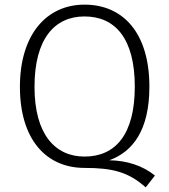

<svg xmlns="http://www.w3.org/2000/svg" viewBox="-20 -716 730 829"><path d="M452 -24C553 -61 625 -153 625 -342C625 -573 512 -696 345 -696C181 -696 66 -567 66 -341C66 -113 180 9 345 9C467 9 535 27 609 93L649 42C596 -1 527 -23 452 -24ZM129 -341C129 -549 216 -645 345 -645C477 -645 562 -550 562 -342C562 -136 479 -40 345 -40C218 -40 129 -136 129 -341Z"/></svg>

Font: FiraGO Light
Style: Regular
Weight: 300
Designer: bBox Type
Foundry: bBox Type GmbH
Version: Version 1.001;PS 001.001;hotconv 1.0.88;makeotf.lib2.5.64775